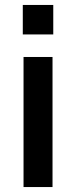

<svg xmlns="http://www.w3.org/2000/svg" viewBox="-20 -755 307 775"><path d="M72 -616V-735H195V-616ZM75 0V-525H192V0Z"/></svg>

Font: Oxanium SemiBold
Style: Regular
Weight: 600
Designer: Severin Meyer
Version: Version 2.000